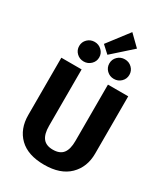

<svg xmlns="http://www.w3.org/2000/svg" viewBox="-262 -1212 1175 1345"><g transform="rotate(30 325.5 -540.0)"><path d="M396 -1097 482 -1013 324 -872 265 -926ZM203 -906Q236 -906 260 -883Q284 -860 284 -827Q284 -794 260 -771Q236 -748 203 -748Q169 -748 145.5 -771Q122 -794 122 -827Q122 -860 145.5 -883Q169 -906 203 -906ZM389.5 -883Q413 -906 447 -906Q481 -906 504.5 -883Q528 -860 528 -827Q528 -794 504.5 -771Q481 -748 447 -748Q413 -748 389.5 -771Q366 -794 366 -827Q366 -860 389.5 -883ZM596 -693V-230Q596 -120 526 -51.5Q456 17 325 17Q193 17 124 -50Q55 -117 55 -230V-693H219V-237Q219 -170 244.5 -137.5Q270 -105 325 -105Q381 -105 406.5 -137.5Q432 -170 432 -237V-693Z"/></g></svg>

Font: Fira Sans
Style: Bold
Weight: 700
Designer: bBox Type GmbH & Carrois Corporate GbR & Edenspiekermann AG
Foundry: bBox Type GmbH & Carrois Corporate GbR & Edenspiekermann AG
Version: Version 4.301;PS 004.301;hotconv 1.0.88;makeotf.lib2.5.64775